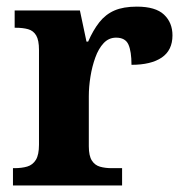

<svg xmlns="http://www.w3.org/2000/svg" viewBox="-20 -568 563 588"><path d="M19.7 0V-53H23.8Q46.8 -53 63.6 -58Q80.3 -63 89.9 -78.5Q99.4 -94 99.4 -125V-415Q99.4 -445 90.8 -459.5Q82.2 -474 66.3 -478.5Q50.5 -483 28.5 -483H24.9V-536H224.7L244.9 -440.5H249.9Q265.2 -475.7 284.2 -499.8Q303.3 -524 330.6 -535.9Q357.9 -547.7 399 -547.7Q456.4 -547.7 482.3 -523.2Q508.2 -498.7 508.2 -459.7Q508.2 -414.2 475.4 -391.8Q442.6 -369.5 382.7 -369.5Q382.7 -410.5 373.3 -431.6Q363.9 -452.7 335.5 -452.7Q313.3 -452.7 297.5 -436Q281.7 -419.2 271.9 -391.8Q262 -364.5 257 -333.2Q252 -302 252 -273V-120Q252 -91 261.2 -76.5Q270.4 -62 286.3 -57.5Q302.2 -53 321.8 -53H353.9V0Z"/></svg>

Font: Noto Serif Gurmukhi
Style: Regular
Weight: 400
Designer: Vaibhav Singh and the Monotype Design Team
Foundry: Monotype Imaging Inc.
Version: Version 2.003